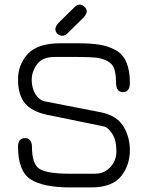

<svg xmlns="http://www.w3.org/2000/svg" viewBox="-20 -820 653 848"><path d="M305.7 -785.2Q320.3 -799.8 332 -799.8Q343.8 -799.8 353.5 -790Q363.3 -780.3 363.3 -769.5Q363.3 -758.8 349.6 -743.2L282.2 -676.8Q269.5 -662.1 255.9 -662.1Q242.2 -662.1 233.4 -670.9Q224.6 -679.7 224.6 -691.4Q224.6 -703.1 237.3 -717.8ZM174.8 -373 424.8 -324.2Q494.1 -310.5 523.9 -263.7Q553.7 -216.8 553.7 -154.3Q552.7 -91.8 517.6 -44.9Q477.5 7.8 382.8 7.8Q380.9 7.8 378.9 7.8H291Q169.9 7.8 114.7 -28.3Q59.6 -64.5 59.6 -172.9Q59.6 -210 91.8 -210Q105.5 -210 113.3 -199.7Q121.1 -189.5 121.1 -172.9Q121.1 -94.7 154.8 -73.7Q188.5 -52.7 291 -52.7H398.4Q433.6 -52.7 457 -72.3Q494.1 -102.5 494.1 -151.4Q494.1 -203.1 474.6 -230.5Q457 -257.8 438.5 -261.7L190.4 -312.5Q120.1 -327.1 89.8 -364.3Q59.6 -401.4 59.6 -468.3Q59.6 -535.2 103 -582Q146.5 -628.9 247.1 -628.9H321.3Q381.8 -628.9 420.4 -622.6Q459 -616.2 492.2 -597.7Q553.7 -563.5 553.7 -454.1Q553.7 -413.1 522.5 -413.1Q508.8 -413.1 500.5 -423.3Q492.2 -433.6 492.2 -462.4Q492.2 -491.2 484.9 -514.6Q477.5 -538.1 454.6 -550.3Q431.6 -562.5 403.8 -565.4Q376 -568.4 321.3 -568.4H221.7Q167 -568.4 143.6 -536.1Q120.1 -503.9 120.1 -467.3Q120.1 -430.7 136.2 -404.8Q152.3 -378.9 174.8 -373Z"/></svg>

Font: Jura
Style: Medium
Weight: 500
Version: Version 2.6.1